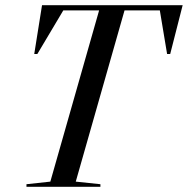

<svg xmlns="http://www.w3.org/2000/svg" viewBox="-20 -720 724 740"><path d="M82 0H367V-10L272 -20L460 -680H596L624 -512H636L684 -700H142L112 -512H124L224 -680H362L174 -20L82 -10Z"/></svg>

Font: Mazius Display Extra italic
Style: Regular
Weight: 400
Italic angle: -17°
Designer: Alberto Casagrande & Collletttivo
Foundry: Collletttivo
Version: Version 2.000;Glyphs 3.2 (3217)